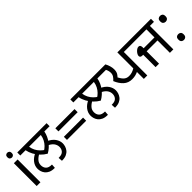

<svg xmlns="http://www.w3.org/2000/svg" viewBox="245 -1955 3188 3188"><g transform="rotate(-45 1838.5 -361.5)"><path d="M173 -536V0H85V-536ZM130 -737Q150 -737 165.5 -723.5Q181 -710 181 -681Q181 -653 165.5 -639Q150 -625 130 -625Q108 -625 93 -639Q78 -653 78 -681Q78 -710 93 -723.5Q108 -737 130 -737Z M595 -250Q540 -281 494 -328.5Q448 -376 417 -433.5Q386 -491 375 -551H251V-622H939V-551H815Q807 -504 787.5 -460.5Q768 -417 739.5 -378Q711 -339 674.5 -306.5Q638 -274 595 -250ZM733 -551H457Q465 -498 487.5 -455Q510 -412 543 -379Q576 -346 614 -322L576 -323Q615 -345 647.5 -378Q680 -411 702.5 -454.5Q725 -498 733 -551ZM297 -193Q297 -261 341 -317.5Q385 -374 464 -408L504 -353Q452 -329 414.5 -289.5Q377 -250 377 -195Q377 -141 409 -107Q441 -73 512 -73H517L512 0H506Q444 0 403.5 -19Q363 -38 339.5 -67.5Q316 -97 306.5 -130.5Q297 -164 297 -193ZM893 -194Q893 -165 883 -131.5Q873 -98 850 -68Q827 -38 786.5 -19Q746 0 684 0H678L673 -73H684Q751 -73 782 -106.5Q813 -140 813 -191Q813 -241 780.5 -283Q748 -325 679 -353L722 -412Q814 -370 853.5 -312.5Q893 -255 893 -194Z M982 -459H1433V-386H982ZM982 -259H1433V-186H982Z M1841 -250Q1786 -281 1740 -328.5Q1694 -376 1663 -433.5Q1632 -491 1621 -551H1497V-622H2185V-551H2061Q2053 -504 2033.5 -460.5Q2014 -417 1985.5 -378Q1957 -339 1920.5 -306.5Q1884 -274 1841 -250ZM1979 -551H1703Q1711 -498 1733.5 -455Q1756 -412 1789 -379Q1822 -346 1860 -322L1822 -323Q1861 -345 1893.5 -378Q1926 -411 1948.5 -454.5Q1971 -498 1979 -551ZM1543 -193Q1543 -261 1587 -317.5Q1631 -374 1710 -408L1750 -353Q1698 -329 1660.5 -289.5Q1623 -250 1623 -195Q1623 -141 1655 -107Q1687 -73 1758 -73H1763L1758 0H1752Q1690 0 1649.5 -19Q1609 -38 1585.5 -67.5Q1562 -97 1552.5 -130.5Q1543 -164 1543 -193ZM2139 -194Q2139 -165 2129 -131.5Q2119 -98 2096 -68Q2073 -38 2032.5 -19Q1992 0 1930 0H1924L1919 -73H1930Q1997 -73 2028 -106.5Q2059 -140 2059 -191Q2059 -241 2026.5 -283Q1994 -325 1925 -353L1968 -412Q2060 -370 2099.5 -312.5Q2139 -255 2139 -194Z M2601 0V-180L2607 -165Q2573 -149 2539 -140.5Q2505 -132 2462 -132Q2374 -132 2314 -186.5Q2254 -241 2216 -333Q2246 -359 2266 -389Q2286 -419 2286 -459Q2286 -481 2279.5 -506.5Q2273 -532 2262 -551H2171V-622H2320Q2342 -582 2354 -539.5Q2366 -497 2366 -460Q2366 -407 2345.5 -371.5Q2325 -336 2292 -313L2296 -357Q2328 -282 2366 -244Q2404 -206 2462 -206Q2503 -206 2537 -217.5Q2571 -229 2607 -251L2601 -240V-622H2778V-551H2682V0Z M2877 0V-291H2859Q2831 -291 2819.5 -302Q2808 -313 2808 -329Q2808 -347 2818.5 -366.5Q2829 -386 2845.5 -403.5Q2862 -421 2880.5 -431.5Q2899 -442 2915 -442Q2939 -442 2948.5 -425.5Q2958 -409 2958 -387V-362H3213V-551H2764V-622H3390V-551H3294V0H3213V-291H2958V0Z M3530 -414Q3504 -414 3486 -430Q3468 -446 3468 -482Q3468 -520 3486 -535Q3504 -550 3530 -550Q3556 -550 3574 -535Q3592 -520 3592 -482Q3592 -446 3574 -430Q3556 -414 3530 -414ZM3530 14Q3504 14 3486 -2Q3468 -18 3468 -54Q3468 -92 3486 -107Q3504 -122 3530 -122Q3556 -122 3574 -107Q3592 -92 3592 -54Q3592 -18 3574 -2Q3556 14 3530 14Z"/></g></svg>

Font: hexgurmukhi15
Style: Book
Weight: 400
Designer: Jelle Bosma - Monotype Design Team
Foundry: Monotype Imaging Inc.
Version: Version 2.003